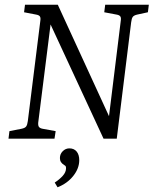

<svg xmlns="http://www.w3.org/2000/svg" viewBox="-20 -588 651 814"><path d="M16 0 20 -32 71 -42Q86 -45 91 -52Q96 -59 98 -75L151 -500Q153 -513 149 -518.5Q145 -524 134 -526L82 -536L86 -568H225L452 -74L439 -70L492 -500Q494 -513 490 -518.5Q486 -524 475 -526L422 -536L426 -568H611L607 -536L561 -526Q548 -523 543 -516.5Q538 -510 536 -493L475 0H419L182 -511L198 -513L142 -68Q141 -55 145.5 -49.5Q150 -44 161 -42L216 -32L211 0ZM224 206 212 186Q232 173 246 157.5Q260 142 260 125Q260 118 257.5 115.5Q255 113 250 110Q243 106 238.5 99Q234 92 234 82Q234 65 246 53Q258 41 274 41Q294 41 305 54.5Q316 68 316 91Q316 126 290.5 158Q265 190 224 206Z"/></svg>

Font: Rasa Light
Style: Italic
Weight: 300
Italic angle: -7.10001°
Designer: Anna Giedrys (Yrsa+Rasa design), David Brezina (Yrsa art-direction, Rasa art-direction, design)
Foundry: Rosetta Type Foundry
Version: Version 2.004